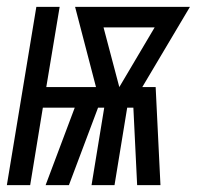

<svg xmlns="http://www.w3.org/2000/svg" viewBox="-44 -540 574 560"><path d="M-24 0 62 -520H130L91 -286H236L175 -520H510L371 -286H410L424 0H356L345 -226H327L290 0H223L260 -226H242L157 0H89L174 -226H81L44 0ZM304 -286 407 -460H258Z"/></svg>

Font: Iosevka Curly
Style: Italic
Weight: 400
Italic angle: -9°
Monospace: yes
Designer: Belleve Invis
Foundry: Belleve Invis
Version: Version 22.1.2; ttfautohint (v1.8.4)